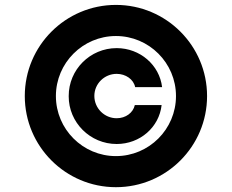

<svg xmlns="http://www.w3.org/2000/svg" viewBox="-20 -759 954 790"><path d="M457 11.2C664.1 11.2 832 -156.7 832 -363.8C832 -570.8 664.1 -738.8 457 -738.8C250 -738.8 82 -570.8 82 -363.8C82 -156.7 250 11.2 457 11.2ZM457 -116.7C320.8 -116.7 210 -227.5 210 -363.8C210 -500 320.8 -610.8 457 -610.8C593.3 -610.8 704.1 -500 704.1 -363.8C704.1 -227.5 593.3 -116.7 457 -116.7ZM262.7 -363.3C262.2 -254.9 351.1 -166.5 460 -166.5C556.2 -166.5 634.8 -235.4 645 -326.7H534.7C527.8 -294.9 497.1 -272.5 460 -272.5C409.7 -272.5 368.2 -313.5 368.2 -364.3C368.2 -414.6 409.7 -455.1 460 -455.1C497.1 -455.1 529.8 -432.6 536.1 -400.4H647C636.2 -491.7 556.2 -561 460 -561C351.1 -561 262.2 -472.7 262.7 -363.3Z"/></svg>

Font: Inter ExtraBold
Style: Regular
Weight: 800
Designer: Rasmus Andersson
Foundry: rsms
Version: Version 4.001;git-9221beed3